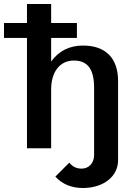

<svg xmlns="http://www.w3.org/2000/svg" viewBox="-51 -742 659 961"><path d="M-31 -552H84V0H205V-294C205 -383 249 -439 319 -439C388 -439 420 -395 420 -303V34C420 76 392 102 358 102C329 102 310 90 296 72L226 142C261 180 307 199 364 199C466 199 540 142 540 60V-336C540 -451 478 -514 364 -514C296 -514 242 -486 205 -434V-552H334V-627H205V-722H84V-627H-31Z"/></svg>

Font: Perun SemiBold
Style: Regular
Weight: 600
Foundry: Copyright (c) Stefan Peev, Context Ltd, 2016
Version: Version 1.089